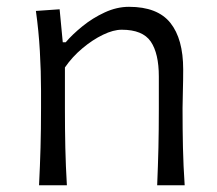

<svg xmlns="http://www.w3.org/2000/svg" viewBox="-20 -549 644 569"><path d="M95.7 0Q98.6 -57.6 100.1 -111.1Q101.6 -164.6 101.6 -228.5V-280.8Q101.6 -337.4 98.1 -397.5Q94.7 -457.5 86.4 -516.6L156.7 -521.5L166 -423.8H174.8Q194.3 -446.8 224.4 -471.2Q254.4 -495.6 290.3 -512.2Q326.2 -528.8 362.3 -528.8Q446.8 -528.8 484.9 -481.2Q522.9 -433.6 522.9 -343.3Q522.9 -310.1 522 -280.8Q521 -251.5 521 -228.5Q521 -164.6 522.2 -111.1Q523.4 -57.6 527.3 0H445.8Q448.2 -57.6 449.5 -110.8Q450.7 -164.1 450.7 -226.1V-322.3Q450.7 -390.6 426.8 -425.8Q402.8 -460.9 340.8 -460.9Q315.9 -460.9 285.2 -446Q254.4 -431.2 224.4 -406Q194.3 -380.9 172.4 -349.1V-226.1Q172.4 -164.1 173.6 -110.8Q174.8 -57.6 178.2 0Z"/></svg>

Font: Pinar DS1 Regular
Style: Regular
Weight: 400
Designer: Amin Abedi
Version: Version 3.000